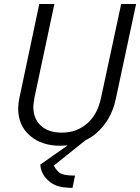

<svg xmlns="http://www.w3.org/2000/svg" viewBox="-20 -710 688 943"><path d="M69.3 -176.8Q69.3 -202.1 75.2 -228.5L172.9 -690.4H247.1L149.4 -231.4Q144.5 -203.1 143.6 -185.5Q143.6 -127 180.7 -92.8Q217.8 -58.6 283.2 -58.6Q357.4 -58.6 409.2 -104.5Q460 -149.4 476.6 -231.4L575.2 -690.4H648.4L548.8 -224.6Q527.3 -121.1 454.1 -56.6Q430.7 -36.1 400.4 -21.5L244.1 103.5Q261.7 135.7 282.2 144Q302.7 152.3 348.6 152.3L335.9 212.9Q282.2 211.9 254.4 200.7Q226.6 189.5 204.1 163.1Q181.6 138.7 177.7 98.6L312.5 3.9Q289.1 5.9 276.4 5.9Q183.6 5.9 127 -43.9Q69.3 -93.8 69.3 -176.8Z"/></svg>

Font: Dinish
Style: Italic
Weight: 400
Italic angle: -12°
Designer: Bert Driehuis
Foundry: Playbeing
Version: Version 3.002; git-62d0f29-release